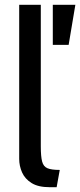

<svg xmlns="http://www.w3.org/2000/svg" viewBox="-20 -770 334 800"><path d="M187 10Q139.5 10 111.8 -7.2Q84 -24.5 72 -51.5Q60 -78.5 60 -108V-750H150V-160Q150 -118 155.5 -97Q161 -76 177.8 -69Q194.5 -62 229 -62L216 10ZM200 -583V-750H294L266 -583Z"/></svg>

Font: Cabin Resolve
Style: Regular-Resolve
Weight: 400
Designer: Pablo Impallari
Foundry: Pablo Impallari. http://www.impallari.com Igino Marini. http://www.ikern.com
Version: Version 3.001